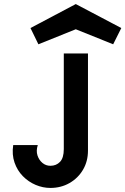

<svg xmlns="http://www.w3.org/2000/svg" viewBox="-20 -923 617 945"><path d="M228 2Q191 2 155.5 -13Q120 -28 92.5 -56Q65 -84 51.5 -123Q38 -162 45 -209H166Q157 -181 164.5 -158Q172 -135 189 -121Q206 -107 228 -107Q257 -107 275.5 -126.5Q294 -146 294 -189V-660H413V-182Q413 -129 388.5 -87.5Q364 -46 322 -22Q280 2 228 2ZM353 -903 577 -785 537 -705 353 -779 169 -705 130 -785Z"/></svg>

Font: Lil Grotesk Bold
Style: Regular
Weight: 700
Designer: Bastien Sozeau
Foundry: NBR — Bastien Sozeau
Version: Version 4.002; ttfautohint (v1.8.4.7-5d5b)